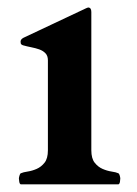

<svg xmlns="http://www.w3.org/2000/svg" viewBox="-20 -481 358 501"><path d="M34.2 0Q31.2 -1 30.3 -6.6Q29.3 -12.2 29.3 -15.1Q29.3 -17.6 30.8 -22.7Q32.2 -27.8 34.2 -28.8Q40.5 -31.7 52.2 -33.4Q64 -35.2 75.7 -40.3Q87.4 -45.4 96.2 -56.4Q105 -67.4 105 -88.9V-323.7Q105 -335.4 98.6 -342Q92.3 -348.6 82.5 -352.1Q72.8 -355.5 61.5 -357.7Q50.3 -359.9 40 -362.8Q37.1 -363.8 35.4 -365.5Q33.7 -367.2 33.7 -372.6Q33.7 -375 35.2 -377.4Q36.6 -379.9 41 -382.3L202.6 -458.5Q204.6 -459.5 206.8 -460.4Q209 -461.4 210 -461.4Q218.3 -461.4 218.3 -449.7V-88.9Q218.3 -67.4 227.1 -56.4Q235.8 -45.4 247.6 -40.3Q259.3 -35.2 271 -33.4Q282.7 -31.7 289.1 -28.8Q291 -27.8 292.5 -22.7Q293.9 -17.6 293.9 -15.1Q293.9 -12.2 293 -6.6Q292 -1 289.1 0H34.2Z"/></svg>

Font: Cardo
Style: Bold
Weight: 700
Designer: David J. Perry
Foundry: David J. Perry
Version: Version 1.0011